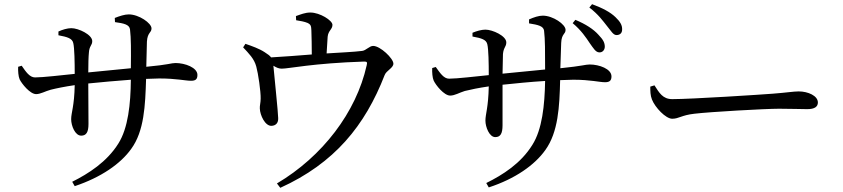

<svg xmlns="http://www.w3.org/2000/svg" viewBox="-20 -843 4040 920"><path d="M153 -392C174 -392 197 -406 223 -413C251 -420 290 -428 338 -435C336 -333 321 -303 321 -272C321 -240 340 -193 369 -193C393 -193 404 -209 404 -249L403 -443C463 -449 537 -456 607 -461C606 -345 594 -229 547 -155C492 -67 404 -11 326 28L338 49C464 7 558 -58 609 -130C671 -215 676 -337 680 -465L743 -467C826 -467 868 -456 895 -456C916 -456 926 -462 926 -484C926 -519 867 -541 821 -541C800 -541 790 -533 681 -523L684 -644C687 -689 706 -685 706 -707C706 -732 646 -774 597 -774C577 -774 553 -766 530 -757L531 -737C575 -731 600 -725 603 -702C608 -661 608 -602 607 -516L403 -496C403 -535 404 -573 406 -591C408 -624 422 -625 422 -646C422 -677 356 -708 322 -708C303 -708 279 -701 260 -692V-674C303 -666 326 -659 331 -637C337 -613 338 -543 338 -489C279 -483 185 -472 148 -472C122 -472 104 -499 84 -528L67 -523C66 -503 68 -477 74 -463C84 -442 124 -392 153 -392Z M1281 -240C1301 -241 1314 -253 1313 -277C1313 -301 1294 -482 1290 -528C1305 -519 1316 -514 1330 -514C1364 -514 1479 -540 1724 -548C1738 -548 1741 -546 1737 -530C1687 -305 1525 -93 1307 36L1323 57C1583 -61 1729 -241 1823 -483C1831 -505 1865 -517 1865 -538C1865 -563 1802 -623 1768 -623C1750 -623 1734 -601 1715 -599C1676 -594 1606 -591 1545 -587L1550 -667C1553 -697 1573 -702 1573 -724C1573 -745 1513 -783 1467 -783C1442 -783 1421 -774 1398 -766L1399 -746C1419 -743 1440 -739 1454 -733C1470 -725 1471 -718 1472 -697C1473 -671 1474 -617 1474 -582C1411 -577 1335 -571 1279 -568C1273 -576 1264 -583 1248 -593C1222 -610 1188 -622 1156 -633L1145 -616C1172 -587 1198 -562 1208 -524C1217 -492 1230 -404 1229 -370C1229 -352 1224 -335 1225 -323C1226 -291 1250 -239 1281 -240Z M2851 -592C2866 -591 2877 -602 2878 -618C2878 -638 2871 -652 2848 -676C2824 -703 2787 -727 2737 -748L2724 -732C2765 -698 2788 -663 2806 -636C2824 -611 2834 -593 2851 -592ZM2934 -675C2951 -675 2961 -685 2961 -701C2962 -722 2952 -739 2929 -761C2904 -785 2868 -804 2817 -823L2804 -807C2848 -773 2868 -744 2888 -719C2908 -695 2918 -675 2934 -675ZM2137 -385C2159 -385 2181 -399 2207 -407C2235 -414 2274 -422 2322 -429C2320 -327 2306 -297 2306 -265C2306 -234 2325 -186 2353 -186C2378 -186 2388 -203 2388 -243V-437C2447 -443 2522 -451 2592 -455C2590 -339 2578 -223 2531 -149C2476 -60 2389 -5 2310 34L2322 55C2448 14 2542 -52 2593 -124C2655 -210 2661 -332 2664 -459L2727 -461C2810 -461 2852 -449 2879 -449C2900 -449 2910 -456 2910 -477C2910 -513 2851 -534 2806 -534C2784 -534 2774 -527 2665 -516L2669 -637C2671 -683 2690 -678 2690 -700C2690 -726 2630 -768 2581 -768C2561 -768 2538 -760 2515 -750V-731C2559 -724 2584 -718 2587 -696C2592 -655 2592 -596 2592 -510L2388 -490L2390 -584C2393 -617 2406 -618 2406 -640C2406 -671 2340 -701 2306 -701C2287 -701 2263 -694 2244 -686V-668C2288 -660 2310 -653 2315 -631C2321 -607 2322 -538 2322 -483C2262 -477 2169 -466 2132 -466C2106 -466 2089 -493 2068 -522L2051 -517C2050 -497 2052 -470 2058 -457C2068 -435 2108 -385 2137 -385Z M3201 -274C3233 -274 3245 -291 3307 -298C3382 -307 3647 -322 3713 -322C3777 -322 3812 -320 3848 -320C3884 -320 3899 -332 3899 -352C3899 -384 3852 -405 3807 -405C3782 -405 3749 -399 3682 -394C3632 -390 3295 -368 3201 -368C3156 -368 3139 -398 3116 -434L3096 -428C3096 -407 3096 -386 3104 -366C3119 -328 3170 -274 3201 -274Z"/></svg>

Font: Source Han Serif SC Medium
Style: Regular
Weight: 500
Designer: Ryoko NISHIZUKA 西塚涼子 (kana & ideographs); Frank Grießhammer (Latin, Greek & Cyrillic); Wenlong ZHANG 张文龙 (bopomofo); San
Foundry: Adobe
Version: Version 2.003;hotconv 1.1.1;makeotfexe 2.6.0